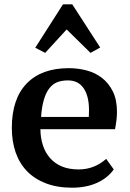

<svg xmlns="http://www.w3.org/2000/svg" viewBox="-20 -857 606 893"><path d="M509 -69Q481 -29 431 -6.5Q381 16 315 16Q246 16 193 -4.5Q140 -25 105 -61.5Q70 -98 52.5 -149Q35 -200 35 -262Q35 -397 104 -468.5Q173 -540 300 -540Q342 -540 382.5 -529.5Q423 -519 454.5 -494.5Q486 -470 505 -431.5Q524 -393 524 -337Q524 -320 522 -301Q520 -282 515 -256H168Q168 -217 179.5 -181.5Q191 -146 213.5 -121Q236 -96 268.5 -82.5Q301 -69 346 -69Q382 -69 413.5 -81Q445 -93 474 -118ZM296 -483Q268 -483 247 -475Q226 -467 210 -447Q194 -427 184 -393Q174 -359 171 -313H393Q393 -317 393.5 -326.5Q394 -336 394 -344Q394 -410 369 -446.5Q344 -483 296 -483ZM190 -611 144 -635 273 -837H316L446 -636L401 -611L290 -720Z"/></svg>

Font: PT Serif Caption
Style: Semibold
Weight: 600
Designer: A.Korolkova, O.Umpeleva, V.Yefimov
Foundry: ParaType Ltd
Version: Version 1.00;May 2, 2020;FontCreator 12.0.0.2544 64-bit